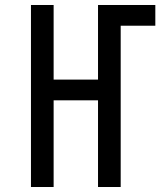

<svg xmlns="http://www.w3.org/2000/svg" viewBox="-20 -749 642 769"><path d="M104 -729H194.8V-430.2H372.6V-729H602.1V-646H463.4V0H372.6V-347.2H194.8V0H104Z"/></svg>

Font: Hack
Style: Regular
Weight: 400
Monospace: yes
Designer: Christopher Simpkins
Foundry: Christopher Simpkins
Version: Version 2.019; ttfautohint (v1.4.1) -l 4 -r 80 -G 350 -x 0 -